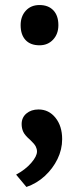

<svg xmlns="http://www.w3.org/2000/svg" viewBox="-20 -557 312 763"><path d="M85 186 44 137Q81 117 104 90.5Q127 64 127 45Q127 35 122 25Q117 15 100 -1Q79 -19 72.5 -33Q66 -47 66 -64Q66 -90 85 -106Q104 -122 133 -122Q174 -122 200.5 -89Q227 -56 227 -4Q227 37 208.5 75Q190 113 158 142.5Q126 172 85 186ZM137 -377Q101 -377 81.5 -398Q62 -419 62 -457Q62 -492 82.5 -514.5Q103 -537 137 -537Q172 -537 192 -516Q212 -495 212 -457Q212 -422 191 -399.5Q170 -377 137 -377Z"/></svg>

Font: Readex Pro Medium
Style: Regular
Weight: 500
Designer: Bonnie Shaver-Troup, Thomas Jockin
Foundry: Lexend
Version: Version 1.204; ttfautohint (v1.8.4.7-5d5b)